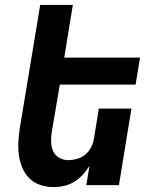

<svg xmlns="http://www.w3.org/2000/svg" viewBox="-20 -755 640 783"><path d="M200 8Q171 8 145 -0.5Q119 -9 100.5 -27Q82 -45 71.5 -70Q61 -95 57 -122Q53 -149 55 -177.5Q57 -206 61 -234L144 -735H277L242 -520H551L533 -410H224L191 -216Q188 -196 188.5 -176Q189 -156 196.5 -139Q204 -122 221 -112Q238 -102 258 -102Q276 -102 294 -107Q312 -112 327 -124Q342 -136 351 -153.5Q360 -171 363 -188L383 -312H516L465 0H332L345 -79Q333 -59 317.5 -42.5Q302 -26 283 -14Q264 -2 242.5 3Q221 8 200 8Z"/></svg>

Font: Iosevka Extrabold Extended
Style: Italic
Weight: 800
Width: 7
Italic angle: -9°
Monospace: yes
Designer: Belleve Invis
Foundry: Belleve Invis
Version: Version 32.5.0; ttfautohint (v1.8.4)